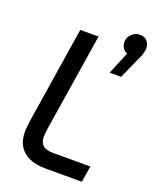

<svg xmlns="http://www.w3.org/2000/svg" viewBox="-144 -862 765 945"><g transform="rotate(20 238.0 -389.0)"><path d="M214 0Q158.6 0 123.1 -17Q87.6 -34 70.9 -64.2Q54.2 -94.4 54.2 -134.4Q54.2 -149.8 56.5 -167.5Q58.8 -185.2 60.2 -198.4L138.8 -699.6H234.6L153.8 -186.8Q152.4 -177.4 151.2 -165.8Q150 -154.2 150 -144.4Q150 -116.2 165.8 -100.5Q181.6 -84.8 220.6 -84.8H415.4L401.8 0ZM346.8 -551.4 395.6 -669Q379.2 -675.2 371.2 -688.8Q363.2 -702.4 363.2 -718.2Q363.2 -734.6 371.7 -748.1Q380.2 -761.6 394 -769.7Q407.8 -777.8 423.8 -777.8Q449.2 -777.8 462.4 -762Q475.6 -746.2 475.6 -725Q475.6 -716.2 471.3 -699.9Q467 -683.6 458.6 -667.4L406.8 -551.4Z"/></g></svg>

Font: MuseoModerno Thin
Style: Italic
Weight: 100
Italic angle: -9°
Designer: Pablo Cosgaya, Héctor Gatti, Marcela Romero, and the Authors of The MuseoModerno Project.
Foundry: Omnibus-Type Team
Version: Version 1.003